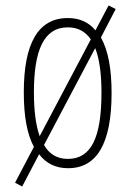

<svg xmlns="http://www.w3.org/2000/svg" viewBox="-20 -605 479 702"><path d="M388 -265C388 -351 376 -420 349 -468L403 -572L377 -585L329 -494C304 -524 271 -539 228 -539C119 -539 67 -446 67 -267C67 -180 79 -114 104 -68L35 63L61 77L123 -41C149 -7 184 10 229 10C334 10 388 -80 388 -265ZM104 -267C104 -421 140 -505 228 -505C265 -505 292 -490 312 -461L125 -107C111 -147 104 -200 104 -267ZM351 -266C351 -101 313 -24 228 -24C190 -24 160 -41 141 -75L328 -429C344 -389 351 -334 351 -266Z"/></svg>

Font: Noto Sans Sinhala ExtraCondensed ExtraLight
Style: Regular
Weight: 200
Width: 2
Designer: Jelle Bosma - Monotype Design Team
Foundry: Monotype Imaging Inc.
Version: Version 2.006